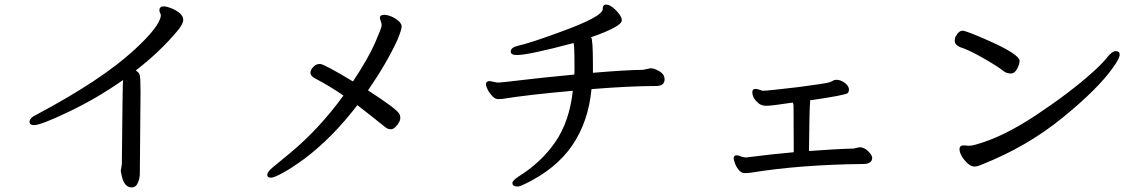

<svg xmlns="http://www.w3.org/2000/svg" viewBox="-20 -759 5040 844"><path d="M559.1 64.9Q526.9 64.9 515.6 16.1L510.7 -6.8L515.6 -37.1Q519 -407.2 521 -407.2Q406.7 -327.1 283.2 -268.1Q159.7 -209 129.9 -209Q109.9 -209 109.9 -223.1Q109.9 -241.2 142.1 -255.9Q426.8 -407.2 571.8 -541Q681.6 -642.1 687 -689.9Q687 -696.8 683.8 -701.9Q680.7 -707 680.7 -713.9Q680.7 -731 700.7 -731Q710 -731 730 -724.1Q785.6 -701.2 785.6 -671.9Q785.6 -657.2 767.1 -631.8Q685.1 -532.2 576.7 -449.2Q590.8 -440.9 594.2 -429.4Q597.7 -418 597.7 -354L594.7 3.9Q594.7 22 587.9 40Q579.1 64.9 559.1 64.9Z M1171.9 22Q1154.8 22 1154.8 9.8Q1154.8 -3.9 1180.2 -24.4Q1205.6 -44.9 1253.9 -85Q1382.8 -191.9 1489.7 -338.9Q1435.5 -377 1365.7 -414.1Q1344.7 -424.8 1344.7 -439Q1344.7 -451.2 1356.7 -464.6Q1368.7 -478 1386.7 -478Q1403.8 -478 1531.7 -400.9Q1599.6 -503.9 1628.7 -570.6Q1657.7 -637.2 1657.7 -647.2Q1657.7 -657.2 1653.8 -666Q1649.9 -674.8 1649.9 -680.2Q1649.9 -693.8 1668.9 -693.8Q1682.6 -693.8 1700.2 -686.5Q1717.8 -679.2 1731.7 -667Q1745.6 -654.8 1745.6 -642.1Q1745.6 -629.9 1728 -585.9Q1680.7 -481.9 1597.7 -361.8Q1724.6 -279.8 1734.9 -258.8Q1739.7 -252 1739.7 -240.2Q1739.7 -227.1 1725.8 -209Q1711.9 -190.9 1698.7 -190.9Q1687 -190.9 1677.7 -196.8Q1622.6 -241.2 1550.8 -296.9Q1441.9 -153.8 1316.9 -60.1Q1261.7 -20 1223.1 1Q1184.6 22 1171.9 22Z M2255.4 61Q2232.4 61 2232.4 44.9Q2232.4 35.2 2259.3 17.1Q2360.4 -45.9 2421.9 -136Q2483.4 -226.1 2498 -359.9Q2303.2 -342.8 2188 -324.2Q2181.2 -323.2 2170.4 -323.2Q2156.2 -323.2 2143.3 -337.2Q2130.4 -351.1 2123.3 -366Q2116.2 -380.9 2116.2 -389.2Q2116.2 -400.9 2130.4 -402.8Q2134.3 -402.8 2166 -396Q2184.1 -396 2265.1 -406Q2346.2 -416 2504.4 -431.2Q2505.4 -436 2505.4 -457Q2505.4 -566.9 2501 -569.8Q2303.2 -517.1 2252.4 -517.1Q2225.1 -517.1 2225.1 -532.2Q2225.1 -550.8 2258.3 -558.1Q2313 -570.8 2434.1 -615.2Q2629.4 -685.1 2629.4 -719.2Q2629.4 -738.8 2644 -738.8Q2658.2 -738.8 2674.3 -725.8Q2690.4 -712.9 2701.9 -697.5Q2713.4 -682.1 2713.4 -669.9Q2713.4 -642.1 2578.1 -595.2Q2586.4 -587.9 2586.4 -476.1V-439Q2729 -451.2 2807.1 -452.1L2839.4 -459Q2856.4 -459 2878.9 -445.6Q2901.4 -432.1 2901.4 -410.2Q2901.4 -380.9 2863.3 -380.9Q2748 -380.9 2580.1 -367.2Q2566.4 -223.1 2494.9 -119.1Q2423.3 -15.1 2285.2 50.8Q2265.1 61 2255.4 61Z M3253.9 2Q3238.3 2 3226.6 -12.9Q3214.8 -27.8 3210 -43.5Q3205.1 -59.1 3205.1 -62Q3205.1 -76.2 3217.3 -76.2Q3228 -76.2 3241.2 -69.8Q3252 -66.9 3260.3 -66.9Q3377.9 -82 3469.2 -89.8L3468.3 -293.9Q3468.3 -301.8 3464.8 -308.1Q3370.1 -293.9 3350.1 -293.9Q3327.1 -293.9 3314 -305.2Q3287.1 -328.1 3287.1 -354Q3287.1 -368.2 3301.3 -368.2Q3309.1 -368.2 3318.6 -364.5Q3328.1 -360.8 3332 -359.9Q3353 -359.9 3488.3 -376Q3613.3 -392.1 3626.7 -397.5Q3640.1 -402.8 3644 -405.5Q3647.9 -408.2 3657.2 -408.2Q3674.3 -408.2 3691.7 -396Q3709 -383.8 3711.9 -368.2Q3711.9 -356 3707 -350.1Q3698.2 -340.8 3541 -317.9V-308.1Q3538.1 -288.1 3536.1 -95.2Q3654.3 -104 3732.9 -106L3758.3 -111.8Q3778.3 -111.8 3795.7 -95Q3813 -78.1 3814 -65.9Q3814 -38.1 3773.9 -38.1Q3498 -35.2 3281.2 0Q3266.1 2 3253.9 2Z M4263.7 -26.9Q4248.5 -26.9 4233.2 -41Q4217.8 -55.2 4207.8 -72.5Q4197.8 -89.8 4197.8 -103Q4197.8 -120.1 4216.8 -120.1L4238.8 -118.2Q4252 -118.2 4267.6 -123Q4386.7 -154.8 4535.2 -253.4Q4683.6 -352.1 4783.7 -441.9Q4826.7 -481 4847.7 -507.6Q4868.7 -534.2 4883.8 -534.2Q4901.9 -534.2 4901.9 -519Q4901.9 -502.9 4872.6 -461.9Q4806.6 -368.2 4650.1 -241Q4493.7 -113.8 4296.9 -36.1Q4276.9 -26.9 4263.7 -26.9ZM4422.9 -436Q4406.7 -436 4393.6 -444.8Q4369.6 -464.8 4304.2 -502.4Q4238.8 -540 4200.7 -551.8Q4176.8 -562 4176.8 -579.1Q4176.8 -594.2 4182.6 -601.1Q4194.8 -624 4211.9 -624Q4225.6 -624 4313 -585.9Q4461.9 -521 4461.9 -491.2Q4461.9 -478 4451.4 -457Q4440.9 -436 4422.9 -436Z"/></svg>

Font: LXGW WenKai GB Screen
Style: Regular
Weight: 400
Designer: LXGW / Fontworks Inc.
Foundry: LXGW / Fontworks Inc.
Version: Version 1.321;February 19, 2024;FontCreator 14.0.0.2901 64-b